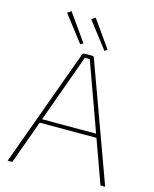

<svg xmlns="http://www.w3.org/2000/svg" viewBox="-131 -988 865 1075"><g transform="rotate(15 301.5 -450.5)"><path d="M323 -690Q328 -690 331.5 -688Q335 -686 336 -681L584 0H557L336 -612Q331 -626 326 -640Q321 -654 316 -668H287Q282 -654 277 -640Q272 -626 267 -612L46 0H19L267 -681Q269 -686 272.5 -688Q276 -690 280 -690ZM476 -274V-252H126V-274ZM288 -901 399 -744 383 -734 266 -886ZM148 -901 259 -744 243 -734 126 -886Z"/></g></svg>

Font: Exo 2 Thin
Style: Regular
Weight: 250
Designer: Natanael Gama
Foundry: Natanael Gama
Version: Version 2.010